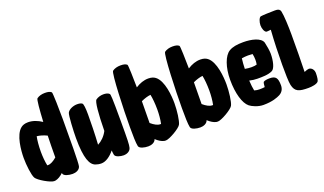

<svg xmlns="http://www.w3.org/2000/svg" viewBox="-72 -1166 2752 1630"><g transform="rotate(-20 1304.0 -350.5)"><path d="M436 -700C424 -712 404 -716 377 -716C349 -716 323 -709 304 -695C294 -688 287 -596 281 -489C242 -515 200 -531 158 -531C126 -531 107 -522 94 -512C31 -464 20 -324 20 -258C20 -192 31 -101 47 -72C63 -43 164 15 196 15C202 15 206 15 210 14C233 9 257 -5 281 -28C281 -26 282 -24 282 -22C287 0 330 11 366 11C393 11 429 0 437 -32C444 -60 445 -275 445 -454C445 -536 442 -694 436 -700ZM195 -131H187C179 -168 175 -216 175 -258C175 -311 180 -362 187 -394C213 -392 246 -382 277 -367C275 -303 274 -241 274 -196V-171C245 -146 218 -131 195 -131Z M893 -519C881 -531 861 -535 839 -535C816 -535 790 -528 771 -514C754 -501 744 -397 742 -240C720 -197 686 -165 652 -148C658 -239 660 -350 660 -419C660 -477 655 -515 647 -521C637 -529 622 -532 601 -532C567 -532 525 -515 512 -489C502 -469 495 -329 495 -263C495 -80 527 -14 574 2C588 7 605 11 625 11C664 11 707 -17 744 -63C745 -46 747 -32 749 -22C754 0 797 11 828 11C850 11 886 0 894 -32C901 -60 902 -95 902 -274C902 -486 899 -513 893 -519Z M1308 -512C1295 -522 1276 -531 1244 -531C1204 -531 1165 -517 1128 -493C1127 -578 1124 -695 1119 -700C1107 -712 1087 -716 1060 -716C1032 -716 1006 -709 987 -695C968 -681 957 -347 957 -196C957 -121 958 -52 965 -22C970 0 1013 11 1049 11C1075 11 1110 1 1119 -29C1144 -6 1168 9 1192 14C1196 15 1200 15 1206 15C1238 15 1339 -43 1355 -72C1371 -101 1382 -192 1382 -258C1382 -324 1371 -464 1308 -512ZM1207 -131C1184 -131 1156 -146 1126 -172C1127 -230 1128 -299 1128 -368C1158 -382 1190 -392 1215 -394C1222 -362 1227 -311 1227 -258C1227 -216 1223 -168 1215 -131Z M1778 -512C1765 -522 1746 -531 1714 -531C1674 -531 1635 -517 1598 -493C1597 -578 1594 -695 1589 -700C1577 -712 1557 -716 1530 -716C1502 -716 1476 -709 1457 -695C1438 -681 1427 -347 1427 -196C1427 -121 1428 -52 1435 -22C1440 0 1483 11 1519 11C1545 11 1580 1 1589 -29C1614 -6 1638 9 1662 14C1666 15 1670 15 1676 15C1708 15 1809 -43 1825 -72C1841 -101 1852 -192 1852 -258C1852 -324 1841 -464 1778 -512ZM1677 -131C1654 -131 1626 -146 1596 -172C1597 -230 1598 -299 1598 -368C1628 -382 1660 -392 1685 -394C1692 -362 1697 -311 1697 -258C1697 -216 1693 -168 1685 -131Z M2212 -180C2191 -180 2167 -177 2157 -169C2153 -165 2149 -142 2149 -126V-124C2137 -122 2120 -121 2102 -121C2086 -121 2071 -123 2055 -128C2050 -151 2046 -183 2044 -221C2068 -215 2093 -212 2115 -212C2156 -212 2214 -211 2252 -231C2252 -231 2252 -231 2252 -231C2278 -245 2294 -308 2294 -374C2294 -400 2285 -452 2279 -476V-477C2279 -478 2279 -479 2278 -480C2262 -527 2180 -545 2107 -545C2051 -545 2009 -538 1978 -519C1928 -489 1894 -394 1894 -282C1894 -158 1923 -62 1967 -26C1988 -9 2038 15 2088 15C2171 15 2217 -5 2239 -16C2269 -31 2284 -58 2284 -91C2284 -159 2267 -180 2212 -180ZM2148 -423C2152 -405 2154 -387 2154 -369C2154 -355 2153 -341 2150 -327C2138 -323 2123 -321 2102 -321C2084 -321 2064 -323 2043 -327C2044 -360 2046 -392 2050 -420C2068 -423 2088 -425 2107 -425C2121 -425 2134 -424 2148 -423Z M2587 -123C2580 -134 2566 -142 2553 -142C2545 -142 2529 -137 2511 -129C2514 -204 2515 -359 2515 -465C2515 -536 2511 -639 2502 -677C2501 -683 2499 -687 2497 -690C2488 -703 2476 -706 2451 -706C2413 -706 2338 -703 2323 -700C2308 -697 2294 -658 2294 -629C2294 -600 2306 -567 2323 -561C2327 -560 2343 -561 2364 -564C2357 -469 2353 -339 2353 -250C2353 -175 2354 -96 2361 -66C2376 -1 2411 10 2497 10C2527 10 2574 4 2587 -15C2593 -24 2598 -50 2598 -87C2598 -100 2594 -114 2587 -123Z"/></g></svg>

Font: Manosque
Style: Regular
Weight: 400
Designer: Ariel Martín Pérez
Foundry: Ariel Martín Pérez
Version: Version 1.005;hotconv 1.0.109;makeotfexe 2.5.65596